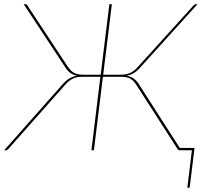

<svg xmlns="http://www.w3.org/2000/svg" viewBox="-31 -720 991 920"><path d="M90.5 -700Q97 -700 100.5 -693.5L294.5 -399.5Q302.5 -387.5 310.8 -380.2Q319 -373 328 -369Q337 -365 347.5 -363.5Q358 -362 370.5 -362H451.5L493 -700H505L463.5 -362H545Q557.5 -362 568.2 -363.5Q579 -365 589 -369Q599 -373 609 -380.2Q619 -387.5 629.5 -399.5L896 -693.5Q898.5 -696 901.5 -698Q904.5 -700 907.5 -700H915.5L641 -396.5Q626.5 -380 611.5 -370.5Q596.5 -361 576 -357.5Q596 -353.5 609.2 -344Q622.5 -334.5 632.5 -319.5L830.5 -11H901L878.5 174.5Q877.5 180 872 180H866.5L888.5 0H830H828.5H826L825 -1Q821.5 -3 820 -5.5L621.5 -314.5Q610.5 -332 595 -342Q579.5 -352 551.5 -352H462L419 0H407L450 -352H361.5Q333.5 -352 315.2 -341.8Q297 -331.5 282 -314.5L8.5 -5.5Q6 -3 3 -1.5Q0 0 -3 0H-11L272 -319.5Q285.5 -334.5 301.2 -344Q317 -353.5 338 -357.5Q318 -361.5 305.5 -370.8Q293 -380 282.5 -396.5L82.5 -700Z"/></svg>

Font: Lato Hairline
Style: Italic
Weight: 100
Italic angle: -7°
Designer: Lukasz Dziedzic
Foundry: tyPoland Lukasz Dziedzic
Version: Version 2.007; 2014-02-27